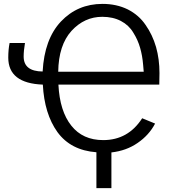

<svg xmlns="http://www.w3.org/2000/svg" viewBox="-20 -769 887 987"><path d="M22.5 -472.7Q22.5 -513.7 29.3 -547.9Q55.7 -547.9 108.4 -547.9Q101.6 -508.8 101.6 -478.5Q101.6 -402.3 199.2 -401.4Q208 -567.4 293 -658.2Q378.9 -749 506.8 -749Q579.1 -749 636.7 -720.7Q694.3 -691.4 728.5 -640.6Q763.7 -590.8 782.2 -527.3Q799.8 -464.8 799.8 -393.6Q799.8 -350.6 798.8 -334Q626 -334 280.3 -334Q287.1 -197.3 346.7 -123Q405.3 -48.8 510.7 -48.8Q638.7 -48.8 710.9 -161.1Q733.4 -152.3 777.3 -133.8Q746.1 -74.2 687.5 -34.2Q629.9 5.9 552.7 14.6Q552.7 76.2 552.7 198.2Q533.2 198.2 475.6 198.2Q475.6 152.3 475.6 13.7Q343.8 3.9 275.4 -89.8Q208 -183.6 200.2 -334Q22.5 -340.8 22.5 -472.7ZM279.3 -400.4Q389.6 -400.4 718.8 -400.4Q715.8 -433.6 715.8 -435.5Q711.9 -483.4 700.2 -523.4Q688.5 -564.5 665 -601.6Q642.6 -639.6 601.6 -661.1Q560.5 -682.6 505.9 -682.6Q414.1 -682.6 347.7 -610.4Q281.2 -537.1 279.3 -400.4Z"/></svg>

Font: Gothic A1
Style: Regular
Weight: 400
Designer: HanYang I&C Co.,Ltd.
Version: Version 2.50